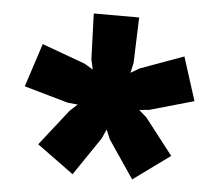

<svg xmlns="http://www.w3.org/2000/svg" viewBox="-42 -777 679 594"><g transform="rotate(5 297.0 -479.5)"><path d="M77 -622 211 -573 238 -557 231 -588 226 -730H367L362 -588L355 -557L382 -573L517 -622L560 -487L423 -448L392 -445L416 -424L503 -312L389 -229L309 -347L297 -376L284 -347L204 -229L90 -312L178 -424L201 -445L170 -448L33 -487Z"/></g></svg>

Font: Work Sans ExtraBold
Style: Regular
Weight: 800
Designer: Wei Huang
Foundry: Wei Huang
Version: Version 2.012; ttfautohint (v1.8.3)